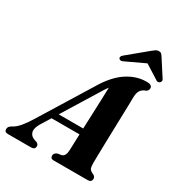

<svg xmlns="http://www.w3.org/2000/svg" viewBox="-254 -1049 1105 1187"><g transform="rotate(30 298.5 -455.5)"><path d="M122.5 -151Q98.5 -111.5 105.5 -86Q112.5 -60.5 141.5 -51L158.5 -45.5Q173 -37.5 173 -25Q173 0 145.5 0H-20.5Q-45 0 -45 -21.5Q-45 -31 -39.8 -38.5Q-34.5 -46 -18 -55.5Q2 -65 26 -93Q50 -121 74.5 -161.5L301 -528.5Q356.5 -621.5 422.8 -665.2Q489 -709 561.5 -709Q584 -709 593 -702Q602 -695 601.5 -684Q601.5 -669 586.5 -659.5Q564 -652.5 551.5 -636Q539 -619.5 538 -587Q538 -568 537 -529.8Q536 -491.5 534.5 -442.8Q533 -394 531.8 -342.2Q530.5 -290.5 529.2 -243Q528 -195.5 527.2 -160.2Q526.5 -125 526.5 -110Q526.5 -82.5 532 -70Q537.5 -57.5 564 -46.5Q577 -38 577 -24.5Q576.5 0 549 0H305.5Q293 0 288 -6.2Q283 -12.5 283 -21.5Q283 -39 304 -48.5L334 -53.5Q347.5 -58 353.8 -71.8Q360 -85.5 360.5 -106Q361 -122.5 362 -152.2Q363 -182 364.5 -219.5H165ZM338.5 -501.5 191 -262.5H366Q368 -313.5 370.2 -368.2Q372.5 -423 374.2 -473.2Q376 -523.5 377 -560.5Q369.5 -550.5 360 -536.2Q350.5 -522 338.5 -501.5ZM379 -749Q355.5 -736 345.5 -747Q334.5 -759.5 354.5 -776.5L487.5 -886.5Q500.5 -897.5 510.2 -904.2Q520 -911 532.5 -911Q545 -911 551.5 -904.5Q558 -898 565 -886.5L638.5 -772.5Q643.5 -764.5 641 -757.5Q638.5 -750.5 633.5 -747Q620 -737 606 -749L509 -810Z"/></g></svg>

Font: Fraunces 144pt Soft
Style: Bold Italic
Weight: 700
Italic angle: -16°
Version: Version 1.000;[b76b70a41]